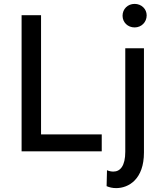

<svg xmlns="http://www.w3.org/2000/svg" viewBox="-20 -778 851 987"><path d="M91 0H503V-87H191V-700H91ZM530 97 528 179C542 185 558 189 577 189C641 189 720 144 720 6V-530H624V2C624 75 598 104 563 104C552 104 541 102 530 97ZM672 -637C707 -637 734 -664 734 -699C734 -732 707 -758 672 -758C637 -758 610 -732 610 -697C610 -663 637 -637 672 -637Z"/></svg>

Font: Chess Sans Medium
Style: Regular
Weight: 500
Designer: Wolf Bōese
Foundry: Wolf Bōese
Version: Version 7.223;Glyphs 3.3 (3306)